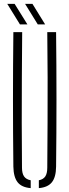

<svg xmlns="http://www.w3.org/2000/svg" viewBox="-20 -966 358 991"><path d="M49 -106Q47 -279.5 47 -453Q47 -626.5 49 -800H94.5Q93.5 -684.5 92.8 -567.2Q92 -450 92.2 -333.2Q92.5 -216.5 93.5 -100.5Q93.5 -71 104.2 -55.5Q115 -40 138.5 -35.5V5Q91.5 1 70.8 -25.5Q50 -52 49 -106ZM180.5 5V-35.5Q203.5 -40 213.8 -55.5Q224 -71 224 -100.5Q225 -216.5 225.5 -333.2Q226 -450 225.8 -567.2Q225.5 -684.5 224 -800H269.5Q271.5 -626.5 271.5 -453Q271.5 -279.5 269.5 -106Q269 -52 248 -25.5Q227 1 180.5 5ZM83 -840 17.5 -946H55.5L121.5 -840ZM175 -840 109.5 -946H147.5L213 -840Z"/></svg>

Font: Big Shoulders Stencil Display Thin Light
Style: Regular
Weight: 300
Version: Version 2.001